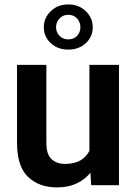

<svg xmlns="http://www.w3.org/2000/svg" viewBox="-20 -813 598 843"><path d="M380.4 0 377 -54.7Q352.5 -24.4 315.9 -7.3Q279.3 9.8 230 9.8Q151.9 9.8 103.3 -36.1Q54.7 -82 54.7 -187V-528.3H183.6V-186Q183.6 -133.8 207 -113.5Q230.5 -93.3 264.6 -93.3Q307.1 -93.3 333.3 -108.9Q359.4 -124.5 372.6 -150.9V-528.3H502.4V0ZM172.4 -693.4Q172.4 -734.4 202.9 -763.9Q233.4 -793.5 279.8 -793.5Q326.2 -793.5 356.7 -763.9Q387.2 -734.4 387.2 -693.4Q387.2 -651.9 356.7 -623.5Q326.2 -595.2 279.8 -595.2Q233.4 -595.2 202.9 -623.5Q172.4 -651.9 172.4 -693.4ZM226.1 -693.4Q226.1 -671.9 241 -656Q255.9 -640.1 279.8 -640.1Q304.2 -640.1 318.6 -655.8Q333 -671.4 333 -693.4Q333 -715.3 318.6 -731.7Q304.2 -748 279.8 -748Q255.9 -748 241 -731.7Q226.1 -715.3 226.1 -693.4Z"/></svg>

Font: Vazirmatn RD UI FD SemiBold
Style: Regular
Weight: 600
Designer: Saber Rastikerdar
Foundry: Saber Rastikerdar
Version: Version 33.003